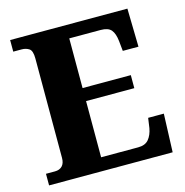

<svg xmlns="http://www.w3.org/2000/svg" viewBox="-106 -812 876 911"><g transform="rotate(-15 332.5 -357.0)"><path d="M24 0V-57H68Q91 -57 104 -70.5Q117 -84 117 -110V-599Q117 -637 101.5 -647Q86 -657 66 -657H24V-714H600L604 -526H527L522 -575Q518 -613 503 -631Q488 -649 451 -649H297V-405H534V-341H297V-65H479Q514 -65 531 -85.5Q548 -106 554 -139L561 -188H638L631 0Z"/></g></svg>

Font: Noto Serif Lao ExtraBold
Style: Regular
Weight: 800
Designer: Monotype Design Team
Foundry: Monotype Imaging Inc.
Version: Version 2.003; ttfautohint (v1.8.4.7-5d5b)